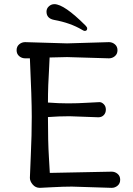

<svg xmlns="http://www.w3.org/2000/svg" viewBox="-20 -899 639 925"><path d="M101 -696 303 -690 505 -696Q521 -696 533.5 -685.5Q546 -675 546 -657Q546 -639 533.5 -628.5Q521 -618 505 -618L303 -624Q277 -624 219 -622Q219 -610 217 -579Q211 -486 211 -405Q263 -401 308.5 -401Q354 -401 401.5 -404Q449 -407 459.5 -407Q470 -407 480 -397Q490 -387 490 -371Q490 -355 480 -344.5Q470 -334 454 -334L315 -339Q263 -339 211 -335Q211 -213 215.5 -144Q220 -75 220 -66L518 -72Q534 -72 546.5 -61.5Q559 -51 559 -33Q559 -15 546.5 -4.5Q534 6 518 6L326 0Q286 0 231 3Q176 6 172 6Q151 6 137.5 -10Q124 -26 124 -42Q124 -58 128.5 -153Q133 -248 133 -336.5Q133 -425 124 -618H101Q85 -618 72.5 -628.5Q60 -639 60 -657Q60 -675 72.5 -685.5Q85 -696 101 -696ZM400 -762Q400 -750 388 -750Q384 -750 376 -755Q319 -789 241 -803Q204 -810 204 -843Q204 -858 215.5 -868.5Q227 -879 242 -879Q289 -879 392 -776Q400 -768 400 -762Z"/></svg>

Font: Macondo
Style: Regular
Weight: 400
Version: Version 2.001